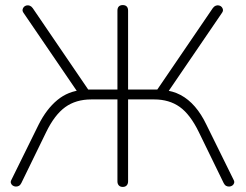

<svg xmlns="http://www.w3.org/2000/svg" viewBox="-20 -731 968 757"><path d="M464 6Q454 6 448.5 0Q443 -6 443 -16V-339H340Q279 -339 237 -308.5Q195 -278 162 -210L64 -9Q60 -1 54 2Q48 5 41.5 4.5Q35 4 30 0.5Q25 -3 23 -9Q21 -15 25 -22L132 -239Q163 -301 206 -336.5Q249 -372 305 -376L292 -359L73 -680Q68 -687 69 -693Q70 -699 74 -703.5Q78 -708 84.5 -709.5Q91 -711 97.5 -708.5Q104 -706 109 -699L338 -363L317 -378H443V-689Q443 -700 448.5 -705.5Q454 -711 464 -711Q474 -711 479.5 -705.5Q485 -700 485 -689V-378H613L590 -363L819 -699Q824 -706 830.5 -708.5Q837 -711 843.5 -709.5Q850 -708 854 -703.5Q858 -699 859 -693Q860 -687 855 -680L636 -359L623 -376Q661 -373 692 -356.5Q723 -340 748.5 -310.5Q774 -281 794 -239L901 -22Q905 -15 903 -9Q901 -3 896 0.5Q891 4 884.5 4.5Q878 5 872 2Q866 -1 862 -9L764 -210Q730 -280 688.5 -309.5Q647 -339 588 -339H485V-16Q485 -6 479.5 0Q474 6 464 6Z"/></svg>

Font: Nunito ExtraLight
Style: Regular
Weight: 200
Designer: Vernon Adams
Foundry: Vernon Adams
Version: Version 3.602;April 4, 2023;FontCreator 14.0.0.2856 64-bit